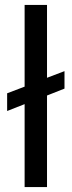

<svg xmlns="http://www.w3.org/2000/svg" viewBox="-20 -760 291 780"><path d="M80 -337 9 -309V-381L80 -408V-740H171V-444L242 -471V-400L171 -372V0H80Z"/></svg>

Font: Poppins
Style: Regular
Weight: 400
Designer: Ninad Kale (Devanagari), Jonny Pinhorn (Latin)
Foundry: Indian Type Foundry
Version: Version 3.002 2017